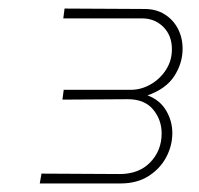

<svg xmlns="http://www.w3.org/2000/svg" viewBox="-20 -721 465 449"><path d="M73 -292 77 -315 260 -314Q305 -314 331.5 -341.5Q358 -369 358 -409Q358 -441 338 -465Q318 -489 279 -489L126 -488L129 -511H286Q310 -511 332 -523.5Q354 -536 368 -557.5Q382 -579 382 -606Q382 -638 362 -658Q342 -678 312 -678H128L131 -701L318 -700Q345 -700 365 -687.5Q385 -675 396 -654Q407 -633 407 -607Q407 -573 387.5 -543Q368 -513 325 -498Q354 -487 368.5 -462.5Q383 -438 383 -410Q383 -380 368.5 -353Q354 -326 327 -309Q300 -292 262 -292Z"/></svg>

Font: MuseoModerno Thin
Style: Italic
Weight: 100
Italic angle: -9°
Designer: Pablo Cosgaya, Héctor Gatti, Marcela Romero, and the Authors of The MuseoModerno Project.
Foundry: Omnibus-Type Team
Version: Version 1.003